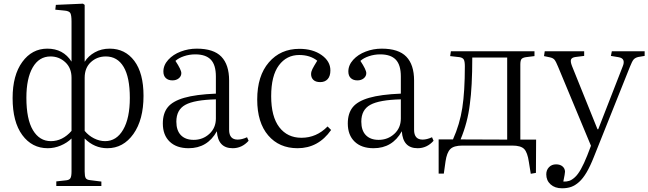

<svg xmlns="http://www.w3.org/2000/svg" viewBox="-20 -784 3492 1034"><path d="M283.2 217.8V192.9L336.9 187Q354 185.1 359.6 175Q365.2 165 365.2 139.2V-38.1Q341.3 -14.6 307.1 -0.2Q272.9 14.2 236.8 14.2Q152.3 14.2 100.1 -56.6Q47.9 -127.4 47.9 -255.9Q47.9 -378.9 100.1 -450.4Q152.3 -522 234.9 -522Q320.8 -522 365.2 -452.1V-668Q365.2 -703.1 358.4 -714.1Q351.6 -725.1 326.2 -727.1L277.8 -731.9L280.8 -757.8L426.8 -764.2L436 -757.8V-451.2Q455.6 -482.9 491 -502.4Q526.4 -522 570.8 -522Q653.8 -522 703.4 -456.1Q752.9 -390.1 752.9 -268.1Q752.9 -139.2 698.5 -62.5Q644 14.2 558.1 14.2Q488.3 14.2 436 -38.1V140.1Q436 165 441.4 174.6Q446.8 184.1 463.9 186L525.9 193.8V217.8ZM253.9 -23.9Q316.9 -23.9 365.2 -79.1V-365.2Q365.2 -418 331.5 -449Q297.9 -480 252 -480Q190.4 -480 156.2 -420.9Q122.1 -361.8 122.1 -257.8Q122.1 -141.6 157.5 -82.8Q192.9 -23.9 253.9 -23.9ZM545.9 -23.9Q607.4 -23.9 643.3 -85.7Q679.2 -147.5 679.2 -256.8Q679.2 -367.7 645.8 -423.8Q612.3 -480 549.8 -480Q502.9 -480 469.5 -449.5Q436 -418.9 436 -365.2V-79.1Q457.5 -53.2 486.8 -38.6Q516.1 -23.9 545.9 -23.9Z M995.6 14.2Q930.7 14.2 893.8 -21.2Q856.9 -56.6 856.9 -119.1Q856.9 -173.3 883.3 -206.3Q909.7 -239.3 972.2 -257.3Q1034.7 -275.4 1142.6 -279.8V-372.1Q1142.6 -434.6 1115.2 -462.9Q1087.9 -491.2 1031.7 -491.2Q1000 -491.2 970.9 -481.4Q941.9 -471.7 924.8 -456.1Q956.5 -408.2 956.5 -390.1Q956.5 -373.5 942.9 -362.3Q929.2 -351.1 908.7 -351.1Q886.2 -351.1 873 -363.5Q859.9 -376 859.9 -398.9Q859.9 -433.1 886 -461.9Q912.1 -490.7 953.4 -506.3Q994.6 -522 1039.6 -522Q1130.4 -522 1172.1 -478.8Q1213.9 -435.5 1213.9 -350.1V-85Q1213.9 -32.2 1259.8 -32.2Q1282.7 -32.2 1310.5 -44.9L1318.8 -25.9Q1283.2 14.2 1232.9 14.2Q1153.8 14.2 1147.9 -77.1Q1097.2 14.2 995.6 14.2ZM1022.9 -30.8Q1072.3 -30.8 1107.4 -63Q1142.6 -95.2 1142.6 -146V-249Q1026.9 -246.1 978.3 -219.5Q929.7 -192.9 929.7 -128.9Q929.7 -81.1 954.3 -55.9Q979 -30.8 1022.9 -30.8Z M1582.5 14.2Q1483.4 14.2 1424.3 -54.9Q1365.2 -124 1365.2 -248Q1365.2 -375.5 1428 -448.2Q1490.7 -521 1592.3 -521Q1664.6 -521 1711.9 -487.5Q1759.3 -454.1 1759.3 -404.8Q1759.3 -374 1744.6 -357.9Q1730 -341.8 1704.6 -341.8Q1680.2 -341.8 1667.7 -353.8Q1655.3 -365.7 1655.3 -384.8Q1655.3 -397.9 1662.4 -412.1Q1669.4 -426.3 1688.5 -457Q1650.4 -487.8 1591.3 -487.8Q1523.4 -487.8 1481.9 -432.1Q1440.4 -376.5 1440.4 -266.1Q1440.4 -155.8 1484.1 -98.9Q1527.8 -42 1603.5 -42Q1684.6 -42 1744.1 -103L1763.2 -84Q1694.3 14.2 1582.5 14.2Z M1991.7 14.2Q1926.8 14.2 1889.9 -21.2Q1853 -56.6 1853 -119.1Q1853 -173.3 1879.4 -206.3Q1905.8 -239.3 1968.3 -257.3Q2030.8 -275.4 2138.7 -279.8V-372.1Q2138.7 -434.6 2111.3 -462.9Q2084 -491.2 2027.8 -491.2Q1996.1 -491.2 1967 -481.4Q1938 -471.7 1920.9 -456.1Q1952.6 -408.2 1952.6 -390.1Q1952.6 -373.5 1939 -362.3Q1925.3 -351.1 1904.8 -351.1Q1882.3 -351.1 1869.1 -363.5Q1856 -376 1856 -398.9Q1856 -433.1 1882.1 -461.9Q1908.2 -490.7 1949.5 -506.3Q1990.7 -522 2035.6 -522Q2126.5 -522 2168.2 -478.8Q2210 -435.5 2210 -350.1V-85Q2210 -32.2 2255.9 -32.2Q2278.8 -32.2 2306.6 -44.9L2314.9 -25.9Q2279.3 14.2 2229 14.2Q2149.9 14.2 2144 -77.1Q2093.3 14.2 1991.7 14.2ZM2019 -30.8Q2068.4 -30.8 2103.5 -63Q2138.7 -95.2 2138.7 -146V-249Q2022.9 -246.1 1974.4 -219.5Q1925.8 -192.9 1925.8 -128.9Q1925.8 -81.1 1950.4 -55.9Q1975.1 -30.8 2019 -30.8Z M2838.4 151.9 2828.1 87.9Q2820.8 37.1 2803 18.6Q2785.2 0 2739.3 0H2470.2Q2423.8 0 2405 19Q2386.2 38.1 2379.4 85L2370.1 150.9H2342.3V-33.2H2419.4Q2456.1 -114.7 2469.7 -203.1Q2483.4 -291.5 2483.4 -426.8Q2483.4 -453.1 2477.8 -463.1Q2472.2 -473.1 2455.1 -476.1L2404.3 -481.9L2408.2 -507.8H2858.4V-481.9L2812 -476.1Q2793.5 -473.1 2787.8 -465.1Q2782.2 -457 2782.2 -436V-32.2H2867.2L2866.2 147ZM2460.4 -33.2 2711.4 -32.2V-474.1H2523.4Q2523.4 -316.4 2510.3 -223.1Q2498.5 -124 2460.4 -33.2Z M3006.8 230Q2968.3 230 2945.1 209Q2921.9 188 2921.9 154.8Q2921.9 131.8 2936.5 116.5Q2951.2 101.1 2974.6 101.1Q2996.1 101.1 3009 111.8Q3022 122.6 3022.9 140.1Q3022.9 149.9 3013.7 193.8Q3031.2 194.8 3045.7 189.9Q3060.1 185.1 3076.2 170.4Q3092.3 155.8 3108.6 126.7Q3125 97.7 3142.6 53.2L3162.6 1L2985.8 -423.8Q2974.1 -452.6 2966.3 -462.2Q2958.5 -471.7 2941.9 -475.1L2909.7 -481.9L2913.6 -507.8H3126V-482.9L3079.6 -477.1Q3060.1 -474.6 3055.4 -463.9Q3050.8 -453.1 3060.5 -428.2L3197.8 -87.9H3201.7L3333 -424.8Q3342.3 -446.3 3337.2 -459.5Q3332 -472.7 3310.5 -476.1L3270 -482.9L3274.9 -507.8H3451.7V-482.9L3417 -477.1Q3400.9 -473.1 3392.6 -463.9Q3384.3 -454.6 3372.6 -424.8L3178.7 60.1Q3158.7 110.8 3139.2 144Q3119.6 177.2 3098.6 196Q3077.6 214.8 3056.2 222.4Q3034.7 230 3006.8 230Z"/></svg>

Font: Literata Light
Style: Regular
Weight: 300
Designer: Latin by Veronika Burian and Jose Scaglione. Greek by Irene Vlachou. Cyrillic by Vera Evstafieva.
Foundry: TypeTogether
Version: Version 3.021